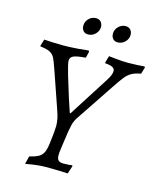

<svg xmlns="http://www.w3.org/2000/svg" viewBox="-122 -904 828 1002"><g transform="rotate(15 292.0 -403.0)"><path d="M584 -634 573 -599Q541 -593 523.5 -583Q506 -573 491 -555Q476 -537 445 -490Q441 -483 431 -469L314 -294Q298 -272 291.5 -246.5Q285 -221 276 -154L270 -110Q267 -91 267 -78Q267 -58 275 -49.5Q283 -41 303 -41Q318 -41 331.5 -42Q345 -43 350 -44L352 -40L338 3Q325 2 290 1Q255 0 219 0Q189 0 154.5 5Q120 10 110 12L121 -31Q157 -39 173.5 -50Q190 -61 197.5 -81Q205 -101 209 -141L214 -186Q216 -212 216 -221Q216 -257 200 -301L137 -483L130 -503Q116 -544 107.5 -561Q99 -578 81.5 -587.5Q64 -597 30 -600L28 -604L39 -640Q49 -639 81.5 -637.5Q114 -636 142 -636Q176 -636 220.5 -639.5Q265 -643 279 -645L281 -638L273 -605Q224 -601 207 -593Q190 -585 190 -567Q190 -551 207.5 -491.5Q225 -432 243 -376Q261 -320 267 -304H271L410 -522Q431 -554 431 -575Q431 -587 419 -594Q407 -601 379 -603L377 -607L388 -644Q389 -644 425.5 -640Q462 -636 492 -636Q515 -636 543.5 -637.5Q572 -639 581 -640ZM217 -763Q217 -785 233 -801.5Q249 -818 272 -818Q289 -818 298.5 -807Q308 -796 308 -780Q308 -758 291.5 -741.5Q275 -725 252 -725Q235 -725 226 -736Q217 -747 217 -763ZM377 -763Q377 -785 393.5 -801.5Q410 -818 432 -818Q449 -818 458.5 -807Q468 -796 468 -780Q468 -758 451.5 -741.5Q435 -725 412 -725Q395 -725 386 -736Q377 -747 377 -763Z"/></g></svg>

Font: Alegreya SC
Style: Italic
Weight: 400
Italic angle: -7°
Designer: Juan Pablo del Peral
Foundry: Huerta Tipografica
Version: Version 2.007; ttfautohint (v1.6)